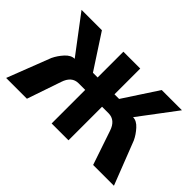

<svg xmlns="http://www.w3.org/2000/svg" viewBox="-96 -751 983 983"><g transform="rotate(45 395.0 -260.0)"><path d="M785.5 0H635L572.5 -184.5Q553.5 -242.5 504 -243H456.5V0H334.5V-243H286.5Q237.5 -243 218.5 -184.5L155.5 0H5L96.5 -236Q110.5 -265.5 134.2 -291.5Q158 -317.5 184 -317.5L31.5 -519.5H179L300.5 -333H334.5V-519.5H456.5V-333H490L612 -519.5H758.5L606.5 -317.5Q632.5 -317.5 656.2 -291.2Q680 -265 693.5 -236Z"/></g></svg>

Font: Acari Sans
Style: Bold
Weight: 700
Designer: Alfredo Marco Pradil and Stefan Peev (font) & Cristiano Sobral (main changes)
Foundry: Alfredo Marco Pradil and Stefan Peev (font) & Cristiano Sobral (main changes)
Version: Version 1.063; ttfautohint (v1.8.3)